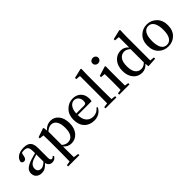

<svg xmlns="http://www.w3.org/2000/svg" viewBox="133 -1994 3435 3435"><g transform="rotate(-45 1851.0 -276.0)"><path d="M356.4 -109.4V-293Q312.5 -281.2 264.6 -263.7Q203.1 -239.3 178.7 -207.5Q154.3 -175.8 154.3 -134.8Q154.3 -92.8 177.2 -71.3Q200.2 -49.8 239.3 -49.8Q265.6 -49.8 289.6 -62Q313.5 -74.2 356.4 -109.4ZM544.9 -66.4 561.5 -47.9Q528.3 12.7 460.9 12.7Q419.9 12.7 393.6 -10.3Q367.2 -33.2 359.4 -74.2Q311.5 -25.4 276.9 -5.4Q242.2 14.6 192.4 14.6Q128.9 14.6 88.4 -21Q47.9 -56.6 47.9 -119.1Q47.9 -176.8 88.9 -216.3Q129.9 -255.9 236.3 -292Q335.9 -320.3 356.4 -325.2V-366.2Q356.4 -445.3 333 -473.6Q309.6 -502 252 -502Q223.6 -502 193.4 -494.1L175.8 -419.9Q164.1 -358.4 116.2 -358.4Q69.3 -358.4 63.5 -402.3Q76.2 -466.8 134.3 -503.9Q192.4 -541 284.2 -541Q377 -541 418.9 -496.1Q460.9 -451.2 460.9 -349.6V-103.5Q460.9 -38.1 499 -38.1Q520.5 -38.1 544.9 -66.4Z M798.8 -428.7V-90.8Q850.6 -43.9 912.1 -43.9Q979.5 -43.9 1020 -96.2Q1060.5 -148.4 1060.5 -260.7Q1060.5 -371.1 1022.9 -427.7Q985.4 -484.4 919.9 -484.4Q861.3 -484.4 798.8 -428.7ZM786.1 -530.3 793 -460.9Q866.2 -541 961.9 -541Q1054.7 -541 1114.7 -466.8Q1174.8 -392.6 1174.8 -265.6Q1174.8 -138.7 1109.4 -62Q1043.9 14.6 944.3 14.6Q854.5 14.6 794.9 -56.6V23.4Q794.9 82 796.9 216.8L892.6 230.5V261.7H607.4V230.5L688.5 217.8Q691.4 118.2 691.4 24.4V-294.9Q691.4 -381.8 687.5 -443.4L603.5 -451.2V-481.4L772.5 -540Z M1379.9 -305.7H1576.2Q1608.4 -305.7 1620.6 -321.3Q1632.8 -336.9 1632.8 -371.1Q1632.8 -427.7 1600.6 -464.8Q1568.4 -502 1517.6 -502Q1463.9 -502 1424.8 -452.1Q1385.7 -402.3 1379.9 -305.7ZM1728.5 -266.6H1378.9Q1380.9 -158.2 1430.2 -103.5Q1479.5 -48.8 1559.6 -48.8Q1651.4 -48.8 1712.9 -126L1732.4 -112.3Q1702.1 -51.8 1647.9 -18.6Q1593.8 14.6 1522.5 14.6Q1406.2 14.6 1335.4 -58.6Q1264.6 -131.8 1264.6 -261.7Q1264.6 -386.7 1341.3 -463.9Q1418 -541 1524.4 -541Q1619.1 -541 1677.2 -482.4Q1735.4 -423.8 1735.4 -328.1Q1735.4 -288.1 1728.5 -266.6Z M2007.8 -43 2090.8 -32.2V0H1814.5V-32.2L1898.4 -43Q1900.4 -166 1900.4 -232.4V-732.4L1814.5 -740.2V-771.5L1995.1 -814.5L2009.8 -805.7L2005.9 -649.4V-232.4Q2005.9 -166 2007.8 -43Z M2292 -662.1Q2260.7 -662.1 2239.3 -682.1Q2217.8 -702.1 2217.8 -732.4Q2217.8 -762.7 2239.3 -781.7Q2260.7 -800.8 2292 -800.8Q2322.3 -800.8 2343.8 -781.7Q2365.2 -762.7 2365.2 -732.4Q2365.2 -702.1 2343.8 -682.1Q2322.3 -662.1 2292 -662.1ZM2349.6 -43 2421.9 -32.2V0H2161.1V-32.2L2239.3 -43Q2241.2 -156.2 2241.2 -232.4V-295.9Q2241.2 -373 2238.3 -444.3L2153.3 -452.1V-483.4L2335.9 -540L2349.6 -530.3L2347.7 -380.9V-232.4Q2347.7 -154.3 2349.6 -43Z M2880.9 -96.7V-433.6Q2823.2 -483.4 2770.5 -483.4Q2702.1 -483.4 2659.2 -429.7Q2616.2 -376 2616.2 -262.7Q2616.2 -151.4 2657.2 -97.7Q2698.2 -43.9 2767.6 -43.9Q2829.1 -43.9 2880.9 -96.7ZM2987.3 -40 3071.3 -32.2V0L2890.6 10.7L2883.8 -59.6Q2822.3 14.6 2729.5 14.6Q2629.9 14.6 2565.9 -60.5Q2502 -135.7 2502 -258.8Q2502 -386.7 2569.3 -463.9Q2636.7 -541 2740.2 -541Q2825.2 -541 2884.8 -470.7V-732.4L2794.9 -740.2V-771.5L2976.6 -814.5L2992.2 -805.7L2987.3 -650.4Z M3397.5 14.6Q3287.1 14.6 3212.4 -59.1Q3137.7 -132.8 3137.7 -262.7Q3137.7 -391.6 3213.9 -466.3Q3290 -541 3397.5 -541Q3503.9 -541 3580.6 -466.3Q3657.2 -391.6 3657.2 -262.7Q3657.2 -132.8 3582 -59.1Q3506.8 14.6 3397.5 14.6ZM3397.5 -25.4Q3465.8 -25.4 3503.4 -85.4Q3541 -145.5 3541 -261.7Q3541 -378.9 3502.9 -440.4Q3464.8 -502 3397.5 -502Q3329.1 -502 3292 -440.9Q3254.9 -379.9 3254.9 -261.7Q3254.9 -145.5 3291.5 -85.4Q3328.1 -25.4 3397.5 -25.4Z"/></g></svg>

Font: Bpmf Zihi Serif SemiBold
Style: SemiBold
Weight: 600
Foundry: But Ko
Version: Version 1.320